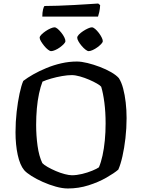

<svg xmlns="http://www.w3.org/2000/svg" viewBox="-20 -1069 806 1089"><path d="M365 0Q334 0 296.5 -10.5Q259 -21 223 -37Q187 -53 158.5 -71Q130 -89 117 -104Q93 -133 80.5 -190.5Q68 -248 68 -319Q68 -378 74.5 -435Q81 -492 91 -538.5Q101 -585 112 -610Q135 -628 168.5 -647Q202 -666 243 -683Q284 -700 328 -710Q372 -720 416 -720Q442 -720 476.5 -711.5Q511 -703 546.5 -689.5Q582 -676 610.5 -659.5Q639 -643 654 -626Q669 -603 678.5 -567Q688 -531 693 -488Q698 -445 698 -399Q698 -342 691.5 -285.5Q685 -229 674.5 -182.5Q664 -136 651 -107Q628 -87 583.5 -61.5Q539 -36 482.5 -18Q426 0 365 0ZM388 -75Q415 -75 446 -82.5Q477 -90 503.5 -101Q530 -112 541 -120Q553 -148 561.5 -187Q570 -226 574.5 -272.5Q579 -319 579 -369Q579 -433 572 -487Q565 -541 554 -577Q549 -584 530 -595Q511 -606 485.5 -617Q460 -628 433.5 -635.5Q407 -643 387 -643Q363 -643 331.5 -637.5Q300 -632 270.5 -623.5Q241 -615 221 -606Q210 -578 201.5 -538.5Q193 -499 189 -453.5Q185 -408 185 -361Q185 -300 193 -242Q201 -184 220 -144Q229 -134 250 -122Q271 -110 296.5 -99Q322 -88 347 -81.5Q372 -75 388 -75ZM483 -779Q476 -779 465 -787.5Q454 -796 443 -809Q432 -822 425 -834.5Q418 -847 418 -855Q418 -863 427.5 -873Q437 -883 451.5 -892.5Q466 -902 479.5 -908Q493 -914 501 -914Q509 -914 519.5 -905Q530 -896 540 -883Q550 -870 556.5 -857Q563 -844 563 -836Q563 -829 554 -819.5Q545 -810 532 -800.5Q519 -791 505.5 -785Q492 -779 483 -779ZM270 -779Q263 -779 252 -787.5Q241 -796 230.5 -809Q220 -822 212.5 -834.5Q205 -847 205 -855Q205 -863 215 -873Q225 -883 239 -892.5Q253 -902 267 -908Q281 -914 289 -914Q297 -914 307 -905.5Q317 -897 327.5 -884Q338 -871 344.5 -858Q351 -845 351 -836Q351 -829 342 -819.5Q333 -810 320 -800.5Q307 -791 293 -785Q279 -779 270 -779ZM220 -975Q220 -998 224 -1014.5Q228 -1031 232 -1035Q264 -1035 308.5 -1036.5Q353 -1038 399 -1040.5Q445 -1043 482 -1045.5Q519 -1048 537 -1049L548 -1040Q547 -1018 543 -1000.5Q539 -983 536 -975Z"/></svg>

Font: Texturina Medium 12pt Medium
Style: Regular
Weight: 500
Version: Version 1.002